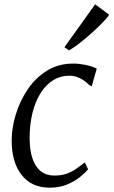

<svg xmlns="http://www.w3.org/2000/svg" viewBox="-20 -858 525 888"><path d="M209.5 10Q126.5 10 80.2 -48.5Q34 -107 34 -208Q34 -266 52.8 -328Q71.5 -390 107.5 -443.8Q143.5 -497.5 196.8 -530.8Q250 -564 319 -564Q345.5 -564 376 -557.8Q406.5 -551.5 427.5 -540.5L404 -458.5L392.5 -465Q380 -478 364.8 -487.8Q349.5 -497.5 333.8 -502.8Q318 -508 302 -508Q260 -508 226 -487Q192 -466 167.5 -427Q143 -388 130 -335Q117 -282 117 -217.5Q117.5 -161.5 130.8 -123.2Q144 -85 169.5 -65.5Q195 -46 231 -46Q261 -46 284.5 -53.5Q308 -61 329 -75Q350 -89 372 -107L387.5 -75Q375 -60 350.8 -40Q326.5 -20 291.2 -5Q256 10 209.5 10ZM278 -639.5 420 -838 485 -790Q479 -780 463.8 -763.5Q448.5 -747 427.8 -727.2Q407 -707.5 384 -687.8Q361 -668 339 -651.5Q317 -635 299.5 -625Z"/></svg>

Font: Merriweather 28pt Light
Style: Italic
Weight: 300
Italic angle: -7.8°
Version: Version 2.101